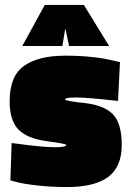

<svg xmlns="http://www.w3.org/2000/svg" viewBox="-20 -743 529 776"><path d="M457 -335Q333 -349 288 -349Q243 -349 243 -341Q243 -335 321.5 -326.5Q400 -318 436 -281.5Q472 -245 472 -157Q472 -69 417.5 -28Q363 13 250 13Q187 13 130 6.5Q73 0 48 -7L22 -14L27 -165Q151 -148 199.5 -148Q248 -148 248 -157Q248 -162 169 -172.5Q90 -183 54.5 -219.5Q19 -256 19 -334Q19 -436 77.5 -477Q136 -518 243 -518Q357 -518 438 -498L465 -492ZM70 -557 161 -723H319L421 -557H259L244 -629L232 -557Z"/></svg>

Font: Titillium Web Black
Style: Regular
Weight: 900
Version: Version 1.002;PS 35.000;hotconv 1.0.70;makeotf.lib2.5.55311